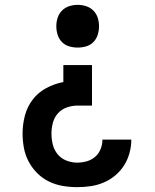

<svg xmlns="http://www.w3.org/2000/svg" viewBox="-20 -548 640 791"><path d="M298 223Q268 223 238.5 218Q209 213 182 200Q155 187 133.5 165.5Q112 144 98 117.5Q84 91 78.5 61.5Q73 32 73 2Q73 -35 82.5 -71.5Q92 -108 114.5 -137.5Q137 -167 170.5 -185Q204 -203 241 -210V-280H359V-113H300Q277 -113 255.5 -105.5Q234 -98 219 -81.5Q204 -65 198 -42.5Q192 -20 192 2Q192 25 197.5 47.5Q203 70 217.5 87.5Q232 105 253.5 113.5Q275 122 298 122Q318 122 337.5 116.5Q357 111 372 98Q387 85 394.5 66Q402 47 402 27H521Q521 55 513.5 82.5Q506 110 491 133.5Q476 157 454.5 175Q433 193 407 204Q381 215 353.5 219Q326 223 298 223ZM300 -352Q282 -352 265 -357Q248 -362 235.5 -374.5Q223 -387 217.5 -404.5Q212 -422 212 -440Q212 -458 217.5 -475Q223 -492 235.5 -504.5Q248 -517 265 -522.5Q282 -528 300 -528Q318 -528 335 -522.5Q352 -517 364.5 -504.5Q377 -492 382.5 -475Q388 -458 388 -440Q388 -422 382.5 -404.5Q377 -387 364.5 -374.5Q352 -362 335 -357Q318 -352 300 -352Z"/></svg>

Font: Zed Sans Extended
Style: Bold
Weight: 700
Width: 7
Designer: Belleve Invis
Foundry: Belleve Invis
Version: Version 1.0.0; ttfautohint (v1.8.4)